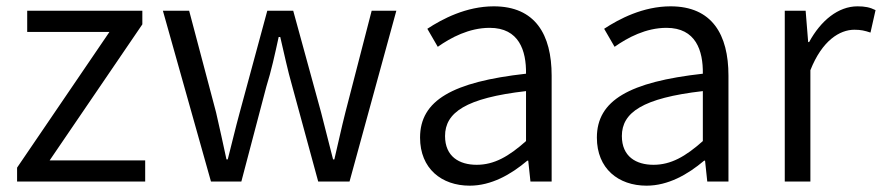

<svg xmlns="http://www.w3.org/2000/svg" viewBox="-20 -574 2788 607"><path d="M34 0H439V-67H137L430 -497V-540H66V-473H326L34 -44Z M647 0H743L822 -300C838 -351 849 -402 861 -457H866C879 -402 889 -353 904 -301L986 0H1085L1233 -540H1155L1072 -219C1059 -168 1049 -120 1037 -70H1033C1020 -120 1008 -168 995 -219L907 -540H825L738 -219C724 -168 713 -120 700 -70H696C685 -120 675 -168 663 -219L578 -540H495Z M1465 13C1533 13 1595 -22 1647 -66H1650L1657 0H1724V-335C1724 -465 1672 -554 1541 -554C1454 -554 1378 -514 1331 -483L1364 -426C1405 -455 1463 -486 1528 -486C1621 -486 1644 -414 1643 -341C1411 -315 1308 -257 1308 -139C1308 -41 1376 13 1465 13ZM1487 -53C1432 -53 1387 -79 1387 -144C1387 -218 1452 -264 1643 -286V-128C1588 -79 1542 -53 1487 -53Z M2024 13C2092 13 2154 -22 2206 -66H2209L2216 0H2283V-335C2283 -465 2231 -554 2100 -554C2013 -554 1937 -514 1890 -483L1923 -426C1964 -455 2022 -486 2087 -486C2180 -486 2203 -414 2202 -341C1970 -315 1867 -257 1867 -139C1867 -41 1935 13 2024 13ZM2046 -53C1991 -53 1946 -79 1946 -144C1946 -218 2011 -264 2202 -286V-128C2147 -79 2101 -53 2046 -53Z M2461 0H2542V-352C2579 -446 2635 -480 2681 -480C2702 -480 2714 -477 2732 -471L2748 -542C2730 -551 2714 -554 2691 -554C2630 -554 2575 -509 2538 -441H2535L2527 -540H2461Z"/></svg>

Font: Noto Sans CJK JP DemiLight
Style: Regular
Weight: 350
Designer: Ryoko NISHIZUKA (kana & ideographs); Paul D. Hunt (Latin, Greek & Cyrillic); Wenlong ZHANG (bopomofo); Sandoll Communica
Foundry: Adobe Systems Incorporated
Version: Version 1.004;PS 1.004;hotconv 1.0.82;makeotf.lib2.5.63406